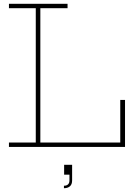

<svg xmlns="http://www.w3.org/2000/svg" viewBox="-20 -772 701 1009"><path d="M27 -729V-752H335V-729H192V-23H623V0H27V-23H168V-729ZM637 -247V0H612V-247ZM317 94H359V125L346 146H317ZM345 94H359V176Q359 197 347.5 207Q336 217 317 217H316V204H317Q330 204 337.5 197Q345 190 345 176Z"/></svg>

Font: Hepta Slab ExtraLight
Style: Regular
Weight: 200
Designer: Michael LaGattuta
Foundry: Michael LaGattuta
Version: Version 1.100